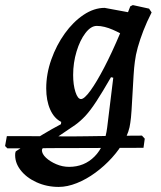

<svg xmlns="http://www.w3.org/2000/svg" viewBox="-129 -495 632 756"><path d="M-100 89 -109 80 -102 41Q-69 41 -28.5 41Q12 41 51 41.5Q90 42 121.5 42Q153 42 167 42Q184 42 214 41.5Q244 41 281.5 40.5Q319 40 358 39.5Q397 39 430 39L441 51L436 87L150 88Q134 88 105 88Q76 88 40 88.5Q4 89 -32.5 89Q-69 89 -100 89ZM102 241Q55 241 14.5 222.5Q-26 204 -49 173.5Q-72 143 -69 108L-67 101Q-49 89 -21 71.5Q7 54 41 33.5Q75 13 111 -6L112 -15Q84 -29 68.5 -64Q53 -99 53 -147Q53 -204 73 -260.5Q93 -317 126 -363Q159 -409 200 -436.5Q241 -464 283 -464L375 -447L384 -470L394 -475L458 -461L468 -446Q449 -409 435.5 -374Q422 -339 413.5 -308.5Q405 -278 402 -252Q399 -231 397 -198.5Q395 -166 393 -129.5Q391 -93 389 -61Q387 -29 384 -11Q380 23 360.5 58.5Q341 94 311.5 126.5Q282 159 246.5 185Q211 211 173.5 226Q136 241 102 241ZM143 162Q203 162 243.5 121Q284 80 293 7L317 -189L308 -191Q274 -132 250.5 -96Q227 -60 207.5 -39Q188 -18 167 -3Q140 16 109.5 36Q79 56 57.5 72Q36 88 36 96Q36 111 52 126Q68 141 92.5 151.5Q117 162 143 162ZM190 -105Q203 -105 227 -138Q251 -171 281.5 -229.5Q312 -288 344 -364Q331 -371 315 -378Q299 -385 283 -389Q267 -393 252 -393Q229 -393 207.5 -365Q186 -337 172.5 -292.5Q159 -248 159 -200Q159 -161 168 -133Q177 -105 190 -105Z"/></svg>

Font: Alegreya SemiBold
Style: Italic
Weight: 600
Italic angle: -7°
Designer: Juan Pablo del Peral
Foundry: Huerta Tipografica
Version: Version 2.009